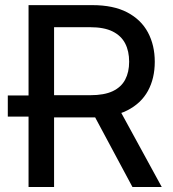

<svg xmlns="http://www.w3.org/2000/svg" viewBox="-20 -748 692 768"><path d="M149.9 -281.7H11.2V-366.2H149.9ZM94.2 0V-727.5H349.1Q433.6 -727.5 489 -698.5Q544.4 -669.4 571.8 -618.2Q599.1 -566.9 599.1 -501Q599.1 -434.6 571.8 -384.5Q544.4 -334.5 489 -306.4Q433.6 -278.3 348.6 -278.3H151.9V-367.2H341.3Q397 -367.2 430.9 -383.3Q464.8 -399.4 480.7 -429.4Q496.6 -459.5 496.6 -501Q496.6 -543.5 480.7 -574.2Q464.8 -605 430.7 -622.1Q396.5 -639.2 340.3 -639.2H196.3V0ZM509.8 0 334 -328.1H447.8L627 0Z"/></svg>

Font: Inter Cardless
Style: Regular
Weight: 400
Designer: Rasmus Andersson
Foundry: rsms
Version: Version 4.001;git-9221beed3